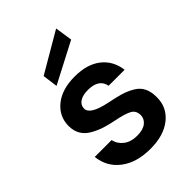

<svg xmlns="http://www.w3.org/2000/svg" viewBox="-222 -854 967 967"><g transform="rotate(-45 261.5 -370.5)"><path d="M268 12Q169 12 108.5 -34.5Q48 -81 40 -158H160Q167 -125 195 -103.5Q223 -82 267 -82Q309 -82 331 -99.5Q353 -117 353 -143Q353 -175 328.5 -189Q304 -203 244 -215Q203 -223 174 -232.5Q145 -242 116 -258.5Q87 -275 72 -300.5Q57 -326 57 -361Q57 -429 110.5 -472.5Q164 -516 255 -516Q342 -516 394.5 -475.5Q447 -435 457 -362H343Q332 -421 254 -421Q216 -421 195 -406.5Q174 -392 174 -368Q174 -325 282 -303Q331 -293 360 -284.5Q389 -276 418 -259.5Q447 -243 460.5 -216.5Q474 -190 474 -151Q475 -78 419 -33Q363 12 268 12ZM157 -547 146 -628 360 -753 374 -660Z"/></g></svg>

Font: AWOL-DM SemiBold
Style: Regular
Weight: 600
Designer: Colophon Foundry, Jonny Pinhorn, Mikhail Sharanda
Foundry: Colophon Foundry
Version: Version 1.000;Glyphs 3.2.3 (3260)